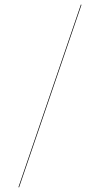

<svg xmlns="http://www.w3.org/2000/svg" viewBox="-20 -749 460 862"><path d="M343.3 -729 345.7 -727.1 65.4 92.8 63 90.8Z"/></svg>

Font: Vazirmatn UI FD Medium
Style: Regular
Weight: 500
Designer: Saber Rastikerdar
Foundry: Saber Rastikerdar
Version: Version 33.003